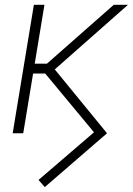

<svg xmlns="http://www.w3.org/2000/svg" viewBox="-20 -549 547 791"><path d="M164.6 221.7 138.7 192.4 367.2 -3.9 160.6 -252.9 192.4 -279.3 420.9 0ZM32.2 0 119.6 -529.3H163.1L75.7 0ZM95.2 -246.1 102.1 -286.6H173.3L448.7 -529.3H507.3L186.5 -246.1Z"/></svg>

Font: Inter 24pt ExtraLight
Style: Italic
Weight: 250
Italic angle: -9.3988°
Version: Version 4.001;git-66647c0bb